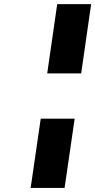

<svg xmlns="http://www.w3.org/2000/svg" viewBox="-20 -816 466 939"><path d="M129.9 103 179.2 -235.8H345.2L295.9 103ZM210.9 -457 259.8 -795.9H425.8L377 -457Z"/></svg>

Font: Trueno Black
Style: Italic
Weight: 900
Designer: Julieta Ulanovsky
Foundry: Julieta Ulanovsky
Version: Version 3.001b | FøM Fix